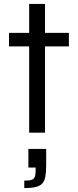

<svg xmlns="http://www.w3.org/2000/svg" viewBox="-20 -678 398 981"><path d="M129 0V-441H26V-510H129V-658H210V-510H332V-441H210V0ZM104 283V245Q129 245 141 241Q153 237 157.5 226Q162 215 162 195V178H125V83H216V163Q216 200 212 223Q208 246 196.5 259Q185 272 162.5 277.5Q140 283 104 283Z"/></svg>

Font: Saira Thin
Style: Regular
Weight: 400
Version: Version 1.101